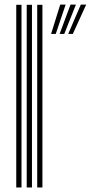

<svg xmlns="http://www.w3.org/2000/svg" viewBox="-20 -821 398 841"><path d="M143 0V-800H165.8V0ZM51.2 0V-800H74.2V0ZM97 0V-800H120V0ZM224.2 -672.5H203.8L243.8 -800.8H267.5ZM299 -672.5H278.8L334 -800.8H357.5ZM261.5 -672.5H241.2L288.8 -800.8H312.5Z"/></svg>

Font: Big Shoulders Inline Text Thin
Style: Bold
Weight: 700
Version: Version 2.002